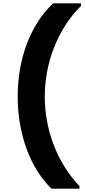

<svg xmlns="http://www.w3.org/2000/svg" viewBox="-20 -933 517 1162"><path d="M292 209Q244 163 205.5 101.5Q167 40 141 -31.5Q115 -103 101 -183Q87 -263 87 -348Q87 -433 101 -514Q115 -595 142.5 -667.5Q170 -740 210 -802.5Q250 -865 302 -913H470V-897Q416 -844 375.5 -780Q335 -716 307 -645Q279 -574 265 -498.5Q251 -423 251 -348Q251 -272 265 -197.5Q279 -123 306 -53.5Q333 16 372 78.5Q411 141 461 193V209Z"/></svg>

Font: SVN-Poppins
Style: Bold
Weight: 700
Designer: Ninad Kale (Devanagari), Jonny Pinhorn (Latin)
Foundry: Indian Type Foundry
Version: Version 3.200;PS 1.000;hotconv 16.6.54;makeotf.lib2.5.65590